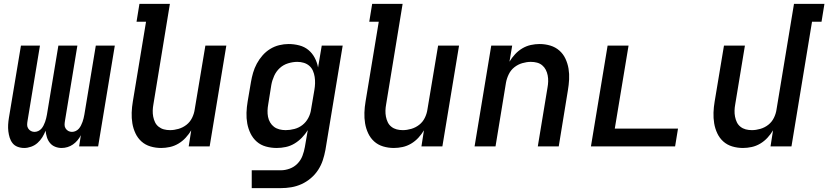

<svg xmlns="http://www.w3.org/2000/svg" viewBox="-20 -755 4271 990"><path d="M105 8Q87 8 71 2Q55 -4 45 -16.5Q35 -29 30 -45Q25 -61 23 -78Q21 -95 22 -112.5Q23 -130 26 -148L88 -520H186L122 -132Q120 -121 120 -111Q120 -101 125.5 -92.5Q131 -84 139.5 -79.5Q148 -75 158 -75Q168 -75 177.5 -79.5Q187 -84 193.5 -91.5Q200 -99 204.5 -108Q209 -117 212.5 -126.5Q216 -136 218 -145Q220 -154 222 -164L281 -520H379L315 -132Q313 -121 313 -111Q313 -101 318.5 -92.5Q324 -84 332.5 -79.5Q341 -75 351 -75Q361 -75 370.5 -79.5Q380 -84 386.5 -91.5Q393 -99 397.5 -108Q402 -117 405.5 -126.5Q409 -136 411 -145Q413 -154 415 -164L474 -520H572L486 0H388L397 -58Q390 -44 379.5 -31.5Q369 -19 356 -10Q343 -1 328 3.5Q313 8 298 8Q280 8 264 1.5Q248 -5 237.5 -18Q227 -31 222 -47Q217 -63 215 -81Q208 -63 198 -47Q188 -31 173.5 -18Q159 -5 140.5 1.5Q122 8 105 8Z M811 8Q782 8 755.5 0Q729 -8 709.5 -25.5Q690 -43 678.5 -67.5Q667 -92 662.5 -119Q658 -146 659 -174.5Q660 -203 665 -232L733 -643H684L699 -735H856L771 -217Q768 -201 767.5 -185Q767 -169 770 -153.5Q773 -138 779.5 -124.5Q786 -111 798 -101.5Q810 -92 825 -88Q840 -84 857 -84Q878 -84 900.5 -90.5Q923 -97 941.5 -111.5Q960 -126 970.5 -147.5Q981 -169 984 -191L1039 -520H1147L1061 0H953L966 -83Q954 -63 937.5 -45Q921 -27 900 -14.5Q879 -2 856 3Q833 8 811 8Z M1428 215H1278V123H1428Q1451 123 1474 114.5Q1497 106 1514 88.5Q1531 71 1539.5 48.5Q1548 26 1552 3L1567 -84Q1554 -63 1536.5 -45Q1519 -27 1498 -14.5Q1477 -2 1453.5 3Q1430 8 1407 8Q1378 8 1351 0.5Q1324 -7 1304 -24.5Q1284 -42 1272 -66.5Q1260 -91 1255 -118Q1250 -145 1251 -174Q1252 -203 1257 -232L1274 -332Q1278 -356 1285 -380Q1292 -404 1304 -426.5Q1316 -449 1333.5 -469Q1351 -489 1373 -502.5Q1395 -516 1419.5 -522Q1444 -528 1468 -528Q1496 -528 1523 -521Q1550 -514 1570 -497.5Q1590 -481 1602.5 -457.5Q1615 -434 1620 -407L1639 -520H1747L1658 18Q1653 45 1644.5 71Q1636 97 1620.5 121Q1605 145 1582.5 164Q1560 183 1534.5 194.5Q1509 206 1482 210.5Q1455 215 1428 215ZM1453 -84Q1475 -84 1498 -90Q1521 -96 1539.5 -110.5Q1558 -125 1569.5 -146.5Q1581 -168 1584 -191L1601 -291Q1604 -308 1604.5 -325Q1605 -342 1602.5 -358.5Q1600 -375 1593.5 -390Q1587 -405 1575 -415.5Q1563 -426 1547 -431Q1531 -436 1513 -436Q1490 -436 1465.5 -428.5Q1441 -421 1422.5 -404Q1404 -387 1393.5 -363.5Q1383 -340 1379 -317L1363 -217Q1360 -201 1359.5 -184.5Q1359 -168 1362 -152.5Q1365 -137 1373 -123.5Q1381 -110 1393 -101Q1405 -92 1420.5 -88Q1436 -84 1453 -84Z M2011 8Q1982 8 1955.5 0Q1929 -8 1909.5 -25.5Q1890 -43 1878.5 -67.5Q1867 -92 1862.5 -119Q1858 -146 1859 -174.5Q1860 -203 1865 -232L1933 -643H1884L1899 -735H2056L1971 -217Q1968 -201 1967.5 -185Q1967 -169 1970 -153.5Q1973 -138 1979.5 -124.5Q1986 -111 1998 -101.5Q2010 -92 2025 -88Q2040 -84 2057 -84Q2078 -84 2100.5 -90.5Q2123 -97 2141.5 -111.5Q2160 -126 2170.5 -147.5Q2181 -169 2184 -191L2239 -520H2347L2261 0H2153L2166 -83Q2154 -63 2137.5 -45Q2121 -27 2100 -14.5Q2079 -2 2056 3Q2033 8 2011 8Z M2427 0 2513 -520H2621L2607 -437Q2619 -457 2635.5 -475Q2652 -493 2673 -505.5Q2694 -518 2717 -523Q2740 -528 2762 -528Q2791 -528 2817.5 -520Q2844 -512 2864 -494.5Q2884 -477 2895.5 -452.5Q2907 -428 2911.5 -401Q2916 -374 2914.5 -345.5Q2913 -317 2908 -288L2861 0H2753L2803 -303Q2806 -319 2806.5 -335Q2807 -351 2804 -366.5Q2801 -382 2794 -395.5Q2787 -409 2775.5 -418.5Q2764 -428 2749 -432Q2734 -436 2717 -436Q2696 -436 2673.5 -429.5Q2651 -423 2632.5 -408.5Q2614 -394 2603.5 -372.5Q2593 -351 2589 -329L2535 0Z M3027 0 3113 -520H3221L3150 -92H3476L3461 0Z M3811 8Q3782 8 3755.5 0Q3729 -8 3709.5 -25.5Q3690 -43 3678.5 -67.5Q3667 -92 3662.5 -119Q3658 -146 3659 -174.5Q3660 -203 3665 -232L3713 -520H3821L3771 -217Q3768 -201 3767.5 -185Q3767 -169 3770 -153.5Q3773 -138 3779.5 -124.5Q3786 -111 3798 -101.5Q3810 -92 3825 -88Q3840 -84 3857 -84Q3878 -84 3900.5 -90.5Q3923 -97 3941.5 -111.5Q3960 -126 3970.5 -147.5Q3981 -169 3984 -191L4074 -735H4231L4216 -643H4167L4061 0H3953L3966 -83Q3954 -63 3937.5 -45Q3921 -27 3900 -14.5Q3879 -2 3856 3Q3833 8 3811 8Z"/></svg>

Font: Iosevka Semibold Extended
Style: Italic
Weight: 600
Width: 7
Italic angle: -9°
Monospace: yes
Designer: Belleve Invis
Foundry: Belleve Invis
Version: Version 32.5.0; ttfautohint (v1.8.4)